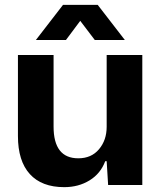

<svg xmlns="http://www.w3.org/2000/svg" viewBox="-20 -763 670 792"><path d="M245 9Q152 9 103 -45Q54 -99 54 -202V-536H201V-241Q201 -110 303 -110Q357 -110 388.5 -147.5Q420 -185 420 -240V-536H567V0H426L420 -98H414Q395 -47 349.5 -19Q304 9 245 9ZM128 -598 240 -743H383L495 -598H371L311 -677L252 -598Z"/></svg>

Font: Mona Sans
Style: Bold
Weight: 700
Designer: Deni Anggara
Foundry: GitHub
Version: Version 2.000;Glyphs 3.2.3 (3260)